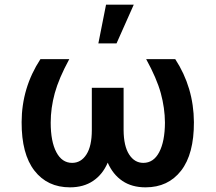

<svg xmlns="http://www.w3.org/2000/svg" viewBox="-20 -802 935 832"><path d="M155.3 -545.9H280.3Q234.9 -462.4 217.3 -398.2Q199.7 -334 199.7 -270.5Q199.7 -189 224.1 -142.6Q248.5 -96.2 292.5 -96.2Q331.1 -96.2 354.5 -132.6Q377.9 -168.9 377.9 -238.3V-421.4H515.6V-238.3Q516.1 -168.9 539.6 -132.6Q563 -96.2 601.1 -96.2Q645.5 -96.2 669.9 -142.6Q694.3 -189 694.8 -270.5Q694.3 -334 676.8 -398.2Q659.2 -462.4 613.3 -545.9H739.3Q819.3 -423.3 820.3 -272.9Q820.8 -134.3 764.6 -62.3Q708.5 9.8 610.8 9.8Q551.3 9.8 510.3 -18.1Q469.2 -45.9 446.8 -97.2Q424.8 -45.9 383.5 -18.1Q342.3 9.8 283.2 9.8Q185.5 9.8 129.4 -62.3Q73.2 -134.3 73.7 -272.9Q74.2 -421.9 155.3 -545.9ZM406.2 -613.8 439.5 -781.7H559.6L484.9 -613.8Z"/></svg>

Font: Inter Semi Bold
Style: Regular
Weight: 600
Designer: Rasmus Andersson
Foundry: rsms
Version: Version 4.000;git-e0f93cc